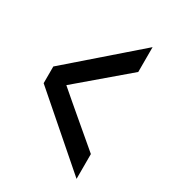

<svg xmlns="http://www.w3.org/2000/svg" viewBox="-147 -714 633 717"><g transform="rotate(30 170.0 -356.0)"><path d="M13 -320 298 -72V-179L193 -268C159 -297 122 -328 90 -356L298 -533V-640L13 -392Z"/></g></svg>

Font: League Gothic Condensed
Style: Regular
Weight: 400
Width: 3
Designer: Tyler Finck
Foundry: The League of Moveable Type
Version: Version 1.001;PS 001.001;hotconv 1.0.56;makeotf.lib2.0.21325